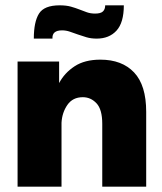

<svg xmlns="http://www.w3.org/2000/svg" viewBox="-20 -701 609 721"><path d="M364 -236Q364 -290 342.5 -313Q321 -336 291 -336Q253 -336 233 -307Q213 -278 211 -240V0H46V-470H202V-389Q222 -427 260 -452Q298 -477 357 -477Q438 -477 483.5 -429Q529 -381 529 -281V0H364V-236ZM343 -556Q322 -556 305 -561Q288 -566 272.5 -571.5Q257 -577 242.5 -582Q228 -587 213 -587Q175 -587 177 -556H107Q107 -619 126.5 -650Q146 -681 204 -681Q229 -681 246.5 -676Q264 -671 278 -665.5Q292 -660 306 -655Q320 -650 337 -650Q358 -650 366.5 -658Q375 -666 375 -681H445Q445 -616 417.5 -586Q390 -556 343 -556Z"/></svg>

Font: Tilda Sans Black
Style: Regular
Weight: 900
Designer: ParaType Ltd
Foundry: ParaType Ltd
Version: Version 1.009